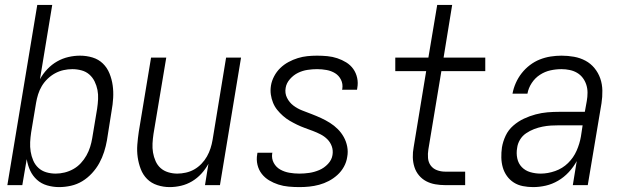

<svg xmlns="http://www.w3.org/2000/svg" viewBox="-20 -755 2540 783"><path d="M221 8Q196 8 172 1Q148 -6 130.5 -22Q113 -38 103 -59.5Q93 -81 89 -106L71 0H10L132 -735H193L143 -432Q155 -454 173 -473Q191 -492 213 -504.5Q235 -517 259 -522.5Q283 -528 306 -528Q333 -528 357.5 -520.5Q382 -513 399.5 -496Q417 -479 426.5 -455.5Q436 -432 439.5 -407Q443 -382 441.5 -355.5Q440 -329 435 -302L416 -182Q412 -159 404.5 -135.5Q397 -112 385 -90Q373 -68 355 -48.5Q337 -29 315.5 -16Q294 -3 269.5 2.5Q245 8 221 8ZM207 -47Q225 -47 243.5 -51.5Q262 -56 279 -65.5Q296 -75 309.5 -89.5Q323 -104 332.5 -121Q342 -138 347.5 -155.5Q353 -173 356 -191L376 -311Q379 -331 380 -350.5Q381 -370 377.5 -388Q374 -406 366 -422.5Q358 -439 344.5 -451Q331 -463 312.5 -468Q294 -473 275 -473Q257 -473 239 -469Q221 -465 204.5 -456Q188 -447 174 -433.5Q160 -420 150.5 -404Q141 -388 135.5 -370.5Q130 -353 127 -335L107 -215Q104 -195 103 -175.5Q102 -156 105 -137Q108 -118 115.5 -100.5Q123 -83 136.5 -70.5Q150 -58 168.5 -52.5Q187 -47 207 -47Z M672 8Q646 8 621.5 0Q597 -8 580 -25Q563 -42 554 -65.5Q545 -89 541.5 -114Q538 -139 540 -165Q542 -191 546 -218L596 -520H658L606 -209Q603 -189 602 -170Q601 -151 604 -133Q607 -115 614.5 -98Q622 -81 635 -69.5Q648 -58 666 -52.5Q684 -47 703 -47Q720 -47 738 -51Q756 -55 772 -64Q788 -73 801.5 -87Q815 -101 824 -117Q833 -133 838.5 -150Q844 -167 847 -185L902 -520H963L877 0H816L830 -87Q818 -65 801 -46.5Q784 -28 763 -15.5Q742 -3 718.5 2.5Q695 8 672 8Z M1201 8Q1179 8 1157 6Q1135 4 1115 -2.5Q1095 -9 1077.5 -19.5Q1060 -30 1047.5 -46Q1035 -62 1030 -83Q1025 -104 1029 -126Q1029 -128 1029.5 -129.5Q1030 -131 1030 -132H1091Q1091 -131 1090.5 -130.5Q1090 -130 1090 -129Q1087 -108 1096.5 -90.5Q1106 -73 1123 -63.5Q1140 -54 1160 -50.5Q1180 -47 1201 -47Q1221 -47 1241.5 -50Q1262 -53 1282 -61.5Q1302 -70 1317.5 -86.5Q1333 -103 1336 -123Q1339 -142 1333 -158.5Q1327 -175 1315 -187Q1303 -199 1287.5 -207Q1272 -215 1256 -221Q1240 -227 1223.5 -233Q1207 -239 1191.5 -246.5Q1176 -254 1161.5 -262.5Q1147 -271 1134 -282.5Q1121 -294 1110.5 -307Q1100 -320 1093.5 -336Q1087 -352 1084.5 -369.5Q1082 -387 1085 -406Q1088 -425 1098 -444Q1108 -463 1123 -477.5Q1138 -492 1156.5 -502Q1175 -512 1194.5 -518Q1214 -524 1233.5 -526Q1253 -528 1273 -528Q1294 -528 1315 -526Q1336 -524 1355.5 -517.5Q1375 -511 1392 -500.5Q1409 -490 1420.5 -474Q1432 -458 1436.5 -437.5Q1441 -417 1437 -396Q1437 -394 1436.5 -392.5Q1436 -391 1436 -389H1375Q1375 -390 1375.5 -391Q1376 -392 1376 -393Q1379 -413 1370.5 -430Q1362 -447 1346.5 -456.5Q1331 -466 1312 -469.5Q1293 -473 1273 -473Q1254 -473 1234 -470Q1214 -467 1195.5 -458Q1177 -449 1162.5 -432.5Q1148 -416 1145 -397Q1141 -375 1150.5 -356Q1160 -337 1176.5 -324.5Q1193 -312 1212.5 -304.5Q1232 -297 1251.5 -289.5Q1271 -282 1289.5 -273.5Q1308 -265 1325.5 -254Q1343 -243 1357.5 -228.5Q1372 -214 1382 -196Q1392 -178 1396 -157Q1400 -136 1396 -115Q1393 -94 1382.5 -75Q1372 -56 1356 -41.5Q1340 -27 1321 -17Q1302 -7 1281.5 -1.5Q1261 4 1241 6Q1221 8 1201 8Z M1796 0Q1775 0 1755 -3.5Q1735 -7 1718 -16Q1701 -25 1688.5 -40Q1676 -55 1670 -74Q1664 -93 1663.5 -113.5Q1663 -134 1667 -155L1718 -465H1592V-520H1727L1763 -735H1824L1789 -520H1959V-465H1780L1727 -146Q1724 -128 1725.5 -110.5Q1727 -93 1736.5 -80Q1746 -67 1762 -61Q1778 -55 1796 -55H1877V0Z M2154 8Q2133 8 2112.5 4Q2092 0 2075.5 -10.5Q2059 -21 2047.5 -37Q2036 -53 2030.5 -72Q2025 -91 2024.5 -112Q2024 -133 2027 -154Q2031 -178 2042 -201.5Q2053 -225 2073 -242.5Q2093 -260 2116.5 -271Q2140 -282 2164.5 -288.5Q2189 -295 2213 -297Q2237 -299 2262 -299H2365L2373 -343Q2376 -360 2376 -377Q2376 -394 2371 -409.5Q2366 -425 2356.5 -437.5Q2347 -450 2333.5 -458Q2320 -466 2303.5 -469.5Q2287 -473 2270 -473Q2247 -473 2224.5 -468Q2202 -463 2182 -450Q2162 -437 2148.5 -416.5Q2135 -396 2131 -373H2070Q2074 -395 2083.5 -416.5Q2093 -438 2107.5 -456.5Q2122 -475 2141 -489.5Q2160 -504 2181.5 -512.5Q2203 -521 2225.5 -524.5Q2248 -528 2270 -528Q2296 -528 2321 -523.5Q2346 -519 2367.5 -507.5Q2389 -496 2404.5 -477Q2420 -458 2428 -435Q2436 -412 2436.5 -386Q2437 -360 2433 -334L2377 0H2316L2332 -98Q2319 -74 2299.5 -53Q2280 -32 2256 -18Q2232 -4 2206 2Q2180 8 2154 8ZM2185 -47Q2214 -47 2244 -57.5Q2274 -68 2296.5 -90Q2319 -112 2331.5 -140.5Q2344 -169 2349 -198L2356 -244H2262Q2244 -244 2227 -243Q2210 -242 2192.5 -238.5Q2175 -235 2158 -228.5Q2141 -222 2125.5 -211.5Q2110 -201 2100.5 -185Q2091 -169 2089 -152Q2085 -130 2089.5 -109Q2094 -88 2108 -73.5Q2122 -59 2142.5 -53Q2163 -47 2185 -47Z"/></svg>

Font: Iosevka SS04 Light
Style: Italic
Weight: 300
Italic angle: -9°
Monospace: yes
Designer: Belleve Invis
Foundry: Belleve Invis
Version: Version 19.0.0; ttfautohint (v1.8.4)